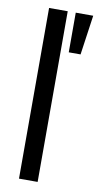

<svg xmlns="http://www.w3.org/2000/svg" viewBox="-84 -762 412 801"><g transform="rotate(10 122.0 -361.5)"><path d="M57 0V-723H136V0ZM170 -555V-723H244L220 -555Z"/></g></svg>

Font: Archivo Condensed
Style: Regular
Weight: 400
Width: 3
Designer: Hector Gatti
Foundry: Omnibus-Type
Version: Version 2.001; ttfautohint (v1.8.3)